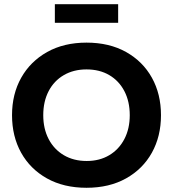

<svg xmlns="http://www.w3.org/2000/svg" viewBox="-20 -880 820 910"><path d="M37 0ZM390 10Q282 10 202.5 -34.5Q123 -79 80 -156.5Q37 -234 37 -334Q37 -434 80.5 -511.5Q124 -589 203.5 -633.5Q283 -678 390 -678Q498 -678 577.5 -633.5Q657 -589 700 -511.5Q743 -434 743 -334Q743 -234 700 -156.5Q657 -79 577.5 -34.5Q498 10 390 10ZM391 -117Q452 -117 498 -144.5Q544 -172 569.5 -221Q595 -270 595 -334Q595 -399 569.5 -448Q544 -497 498 -524Q452 -551 390 -551Q329 -551 282.5 -524Q236 -497 210.5 -448Q185 -399 185 -334Q185 -270 210.5 -221Q236 -172 282.5 -144.5Q329 -117 391 -117ZM240 -772V-860H540V-772Z"/></svg>

Font: Gantari
Style: Bold
Weight: 700
Designer: Anugrah Pasau
Foundry: Lafontype
Version: Version 1.000; ttfautohint (v1.6)